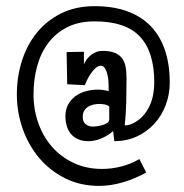

<svg xmlns="http://www.w3.org/2000/svg" viewBox="-20 -652 603 629"><path d="M536.1 -381.8Q536.1 -342.8 522.9 -307.9Q509.8 -272.9 485.6 -246.6Q461.4 -220.2 428 -204.8Q394.5 -189.5 354.5 -189.5L350.6 -222.7Q335 -208.5 313 -199Q291 -189.5 269.5 -189.5Q250.5 -189.5 236.3 -195.6Q222.2 -201.7 212.9 -212.6Q203.6 -223.6 199 -238.5Q194.3 -253.4 194.3 -271.5Q194.3 -293.5 203.4 -309.8Q212.4 -326.2 227.1 -336.9Q241.7 -347.7 260.7 -353Q279.8 -358.4 299.8 -358.4Q308.6 -358.4 317.9 -357.2Q327.1 -356 335.9 -353.5V-371.1Q335.9 -376 335.2 -386.7Q334.5 -397.5 331.8 -408.4Q329.1 -419.4 324 -428Q318.8 -436.5 310.5 -436.5Q301.3 -436.5 293 -429Q284.7 -421.4 277.6 -411.1Q270.5 -400.9 265.4 -390.1Q260.3 -379.4 257.8 -373L200.2 -376L198.2 -481.4L254.9 -482.4V-441.4Q258.3 -449.7 264.4 -457.8Q270.5 -465.8 278.3 -471.9Q286.1 -478 295.4 -481.7Q304.7 -485.4 314.5 -485.4Q337.9 -485.4 353.3 -480Q368.7 -474.6 377.9 -463.6Q387.2 -452.6 390.9 -435.8Q394.5 -418.9 394.5 -395.5Q394.5 -357.4 393.6 -318.4Q392.6 -279.3 388.7 -241.2Q398.4 -241.2 407.5 -244.4Q416.5 -247.6 424.8 -252.9Q441.4 -263.2 452.9 -277.6Q464.4 -292 471.7 -308.8Q479 -325.7 482.2 -344.5Q485.4 -363.3 485.4 -381.8Q485.4 -481.9 438.5 -532Q391.6 -582 290 -582Q237.3 -582 199.5 -562.5Q161.6 -543 137.2 -510Q112.8 -477.1 101.3 -433.6Q89.8 -390.1 89.8 -342.8Q89.8 -293.5 105.5 -249Q121.1 -204.6 150.4 -171.1Q179.7 -137.7 221.2 -118.2Q262.7 -98.6 314.5 -98.6Q346.7 -98.6 377.7 -106.7Q408.7 -114.7 436.5 -130.9L459 -86.9Q425.8 -67.9 384.8 -55.4Q343.8 -43 304.7 -43Q243.2 -43 193.4 -67.9Q143.6 -92.8 108.4 -134.5Q73.2 -176.3 54.2 -230.5Q35.2 -284.7 35.2 -342.8Q35.2 -400.4 51.8 -452.6Q68.4 -504.9 100.6 -544.7Q132.8 -584.5 180.4 -608.2Q228 -631.8 290 -631.8Q350.6 -631.8 396.5 -615.2Q442.4 -598.6 473.4 -566.7Q504.4 -534.7 520.3 -488Q536.1 -441.4 536.1 -381.8ZM337.9 -260.7V-302.7Q332.5 -308.1 323 -309.8Q313.5 -311.5 306.6 -311.5Q295.9 -311.5 285.9 -309.3Q275.9 -307.1 268.1 -302Q260.3 -296.9 255.6 -288.8Q251 -280.8 251 -268.6Q251 -252.9 260.7 -245.1Q270.5 -237.3 285.2 -237.3Q290 -237.3 298.8 -238.5Q307.6 -239.7 316.4 -242.4Q325.2 -245.1 331.5 -249.5Q337.9 -253.9 337.9 -260.7Z"/></svg>

Font: Maiden Orange
Style: Regular
Weight: 400
Designer: Astigmatic (AOETI)
Foundry: Astigmatic (AOETI)
Version: Version 1.000